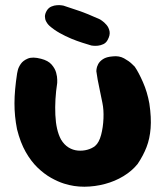

<svg xmlns="http://www.w3.org/2000/svg" viewBox="-20 -711 633 735"><path d="M225 -8.2Q201.8 -15.5 175.5 -30.2Q149.2 -45 124.1 -69.1Q99 -93.2 78.5 -129.1Q58 -165 45.2 -216.2Q35.2 -266.5 35.4 -315.9Q35.5 -365.2 45.5 -430Q45.5 -430 48 -441.5Q50.5 -453 59.4 -466.1Q68.2 -479.2 86.8 -486.9Q105.2 -494.5 137.2 -486Q164.5 -479 177.6 -463.8Q190.8 -448.5 195 -432.6Q199.2 -416.8 199.1 -405.1Q199 -393.5 199 -393.5Q189.2 -329.8 191.9 -271Q194.5 -212.2 213.5 -177Q225.5 -157 242.2 -146.6Q259 -136.2 278.1 -134.6Q297.2 -133 314.5 -137.8Q331.8 -142.5 344 -152.2Q359.2 -165 367 -194.4Q374.8 -223.8 376.1 -257.5Q377.5 -291.2 372 -317.2Q367 -343.5 362 -365.9Q357 -388.2 353.8 -406.6Q350.5 -425 348.8 -438.5Q348.8 -438.5 349.5 -446.4Q350.2 -454.2 355.6 -465Q361 -475.8 374.2 -484.6Q387.5 -493.5 412 -495.2Q436.2 -498 455 -487.6Q473.8 -477.2 484.8 -466.5Q495.8 -455.8 495.8 -455.8Q510.8 -434 527.2 -396.6Q543.8 -359.2 551.8 -314.5Q559.8 -260.5 556.6 -220.4Q553.5 -180.2 541 -147.9Q528.5 -115.5 506.8 -83.2Q484.8 -56.2 452.5 -36.6Q420.2 -17 381.9 -6.8Q343.5 3.5 303.2 3.8Q263 4 225 -8.2ZM329.8 -536.8Q315.8 -541 295.4 -547.4Q275 -553.8 252.6 -563.1Q230.2 -572.5 208.5 -584.6Q186.8 -596.8 169.5 -612Q169.5 -612 165.1 -616.5Q160.8 -621 156.5 -629.1Q152.2 -637.2 152 -647.6Q151.8 -658 159.2 -670.5Q166 -681.5 176.8 -686Q187.5 -690.5 198.1 -691.1Q208.8 -691.8 215.8 -690.6Q222.8 -689.5 222.8 -689.5Q249 -680.8 281.4 -669.9Q313.8 -659 362.8 -636.8Q362.8 -636.8 370.8 -631.4Q378.8 -626 387.6 -615.9Q396.5 -605.8 399.4 -591.1Q402.2 -576.5 392 -558Q386.2 -547 375.9 -542.1Q365.5 -537.2 355.1 -536.1Q344.8 -535 337.2 -535.9Q329.8 -536.8 329.8 -536.8Z"/></svg>

Font: Sour Gummy Black
Style: Regular
Weight: 900
Version: Version 1.000